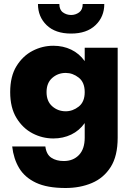

<svg xmlns="http://www.w3.org/2000/svg" viewBox="-20 -699 662 961"><path d="M170 -679H277Q277 -650 295 -637Q313 -624 336 -624Q358 -624 376 -637Q394 -650 394 -679H502Q502 -615 458 -573Q414 -531 336 -531Q257 -531 213.5 -573Q170 -615 170 -679ZM41 34H207Q212 74 237 90.5Q262 107 299 107Q346 107 375 77Q404 47 404 -10V-83Q377 -45 336.5 -25.5Q296 -6 247 -6Q192 -6 143 -31.5Q94 -57 62.5 -108.5Q31 -160 31 -238Q31 -317 62.5 -368Q94 -419 143 -444.5Q192 -470 247 -470Q296 -470 336.5 -450.5Q377 -431 404 -393V-460H569V-10Q569 82 534 137Q499 192 440 217Q381 242 308 242Q216 242 160 215.5Q104 189 76 142.5Q48 96 41 34ZM213 -238Q213 -192 241.5 -167Q270 -142 309 -142Q344 -142 374 -165.5Q404 -189 404 -238Q404 -287 374 -310.5Q344 -334 309 -334Q270 -334 241.5 -309Q213 -284 213 -238Z"/></svg>

Font: Jost* Heavy
Style: Regular
Weight: 800
Version: Version 3.7